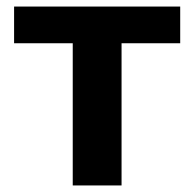

<svg xmlns="http://www.w3.org/2000/svg" viewBox="-20 -566 593 586"><path d="M530 -434H351V0H202V-434H23V-546H530Z"/></svg>

Font: Noto IKEA Arabic
Style: Bold
Weight: 700
Designer: Monotype Design Team
Foundry: Monotype Imaging Inc.
Version: Version 1.200